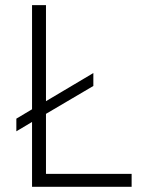

<svg xmlns="http://www.w3.org/2000/svg" viewBox="-20 -720 550 740"><path d="M157.2 -49.8Q239.3 -49.8 487.3 -49.8Q487.3 -37.1 487.3 0Q391.6 0 103.5 0Q103.5 -62.5 103.5 -250Q88.9 -241.2 43 -213.9Q43 -226.6 43 -262.7Q58.6 -272.5 103.5 -298.8Q103.5 -399.4 103.5 -700.2Q117.2 -700.2 157.2 -700.2Q157.2 -607.4 157.2 -330.1Q203.1 -357.4 339.8 -438.5Q339.8 -425.8 339.8 -388.7Q293.9 -362.3 157.2 -281.2Q157.2 -223.6 157.2 -49.8Z"/></svg>

Font: LeFont
Style: ExtraLight
Weight: 200
Designer: Leryon MEDIA
Version: Version 1.0